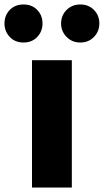

<svg xmlns="http://www.w3.org/2000/svg" viewBox="-71 -838 464 858"><path d="M72 0V-569H250V0ZM34 -648Q-4 -648 -27.5 -673Q-51 -698 -51 -733Q-51 -769 -27.5 -793.5Q-4 -818 34 -818Q72 -818 95.5 -793.5Q119 -769 119 -733Q119 -698 95.5 -673Q72 -648 34 -648ZM288 -648Q251 -648 226.5 -673Q202 -698 202 -733Q202 -769 226.5 -793.5Q251 -818 288 -818Q325 -818 349 -793.5Q373 -769 373 -733Q373 -698 349 -673Q325 -648 288 -648Z"/></svg>

Font: Noto Sans SC Black
Style: Regular
Weight: 900
Designer: Ryoko NISHIZUKA  (kana, bopomofo & ideographs); Paul D. Hunt (Latin, Greek & Cyrillic); Sandoll Communications , Soo-you
Foundry: Adobe
Version: Version 2.004-H2;hotconv 1.0.118;makeotfexe 2.5.65603